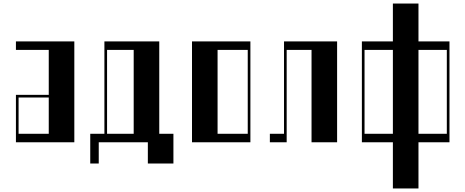

<svg xmlns="http://www.w3.org/2000/svg" viewBox="-20 -804 2630 1085"><path d="M70 -268H255.5V-522H70V-570H400V0H70ZM255.5 -48V-253H85V-48Z M880 -48H960V120H815.5V0H538V120H490V-48H570V-570H880ZM735.5 -48V-522H585V-48Z M1065 -570H1395V0H1065ZM1380 -48V-522H1209.5V-48Z M1885 0H1740.5V-522H1600V0H1505V-48H1585V-570H1885Z M2344.8 -784V-570H2520V0H2344.8V261H2200.2V0H2025V-570H2200.2V-784ZM2200.2 -48V-522H2040V-48ZM2505 -48V-522H2344.8V-48Z"/></svg>

Font: Facade Sud
Style: Regular
Weight: 100
Designer: Éléonore Fines
Foundry: Velvetyne Type Foundry
Version: Version 1.001;Glyphs 3.2 (3202)